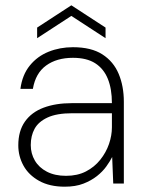

<svg xmlns="http://www.w3.org/2000/svg" viewBox="-20 -692 547 724"><path d="M224 12Q167 12 127.5 -10Q88 -32 68.5 -67.5Q49 -103 49 -144Q49 -198 74 -233.5Q99 -269 144.5 -286Q190 -303 250 -303H402Q402 -357 386.5 -395Q371 -433 339 -453.5Q307 -474 255 -474Q194 -474 154 -445Q114 -416 104 -357H57Q64 -410 92.5 -445Q121 -480 163.5 -497Q206 -514 255 -514Q324 -514 366 -487Q408 -460 427.5 -413.5Q447 -367 447 -308V0H407L403 -100Q395 -84 381 -64.5Q367 -45 345.5 -28Q324 -11 294.5 0.5Q265 12 224 12ZM229 -29Q272 -29 304 -45.5Q336 -62 358 -89.5Q380 -117 391 -149Q402 -181 402 -212V-265H253Q194 -265 159.5 -249Q125 -233 110.5 -206.5Q96 -180 96 -145Q96 -113 111.5 -86.5Q127 -60 157 -44.5Q187 -29 229 -29ZM120 -548V-588L249 -672L378 -588V-548L249 -632Z"/></svg>

Font: DM Sans 16pt ExtraLight
Style: Regular
Weight: 250
Version: Version 4.004;gftools[0.9.30]